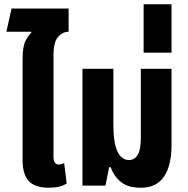

<svg xmlns="http://www.w3.org/2000/svg" viewBox="-20 -871 881 901"><path d="M209 10Q144 10 115 -21.5Q86 -53 86 -118V-593Q86 -650 98.5 -676.5Q111 -703 127 -718L126 -722H10L34 -831H302V-722Q274 -722 252.5 -698Q231 -674 231 -610V-136Q231 -99 256 -99Q268 -99 281 -106L293 -10Q263 10 209 10Z M641 10Q581 10 547.5 -17Q514 -44 500 -86H492L475 0H367V-548H512V-286Q512 -201 531 -160.5Q550 -120 585 -120Q612 -120 626.5 -145Q641 -170 641 -225V-548H785V-192Q785 -94 749.5 -42Q714 10 641 10Z M654 -624V-851H785V-624Z"/></svg>

Font: Noto Sans Thai ExtCond ExtBd
Style: Regular
Weight: 800
Width: 2
Designer: Monotype Design Team
Foundry: Monotype Imaging Inc.
Version: Version 2.002; ttfautohint (v1.8.4.7-5d5b)